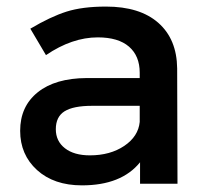

<svg xmlns="http://www.w3.org/2000/svg" viewBox="-20 -556 626 581"><path d="M41 -160.2Q41 -233.9 94 -276.6Q147 -319.3 242.2 -319.8H402.8V-335.9Q402.8 -386.7 370.4 -414.8Q337.9 -442.9 275.9 -442.9Q198.2 -442.9 119.1 -389.2L71.8 -469.2Q132.8 -505.4 181.2 -520.8Q229.5 -536.1 300.8 -536.1Q403.3 -536.1 459.2 -486.8Q515.1 -437.5 516.1 -349.1L517.1 0H403.8V-64.9Q347.2 4.9 228 4.9Q143.1 4.9 92 -41.5Q41 -87.9 41 -160.2ZM148.9 -165Q148.9 -128.9 176.5 -107.4Q204.1 -85.9 252 -85.9Q313.5 -85.9 356 -114.5Q398.4 -143.1 402.8 -187V-235.8H258.8Q201.7 -235.8 175.3 -219.2Q148.9 -202.6 148.9 -165Z"/></svg>

Font: Trueno
Style: Regular
Weight: 400
Designer: Julieta Ulanovsky
Foundry: Julieta Ulanovsky
Version: Version 3.001b | FøM Fix